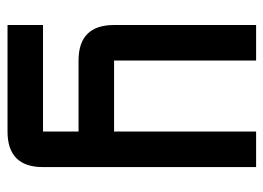

<svg xmlns="http://www.w3.org/2000/svg" viewBox="-118 -410 724 528"><g transform="rotate(90 244.0 -146.0)"><path d="M48.8 -488.3H146.5V-97.7H341.8V-488.3H439.5V97.7Q439.5 195.3 341.8 195.3H48.8V97.7H341.8V0H146.5Q48.8 0 48.8 -97.7Z"/></g></svg>

Font: BabelStone Moon Runes
Style: Regular
Weight: 400
Designer: Andrew West
Foundry: BabelStone
Version: Version 7.001 March 14, 2022